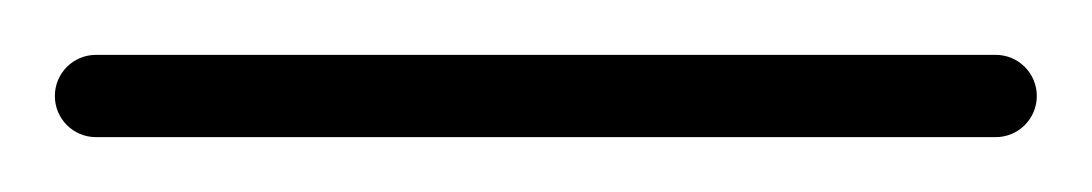

<svg xmlns="http://www.w3.org/2000/svg" viewBox="-35 -35 398 70"><path d="M0 -15C-8.3 -15 -15 -8.3 -15 0C-15 8.3 -8.3 15 0 15C109.3 15 218.7 15 328 15C336.3 15 343 8.3 343 0C343 -8.3 336.3 -15 328 -15C218.7 -15 109.3 -15 0 -15Z"/></svg>

Font: FRB American Cursive Just Baseline
Style: Italic
Weight: 400
Italic angle: -25°
Version: Version 2.0;Modular Font Editor K font №1